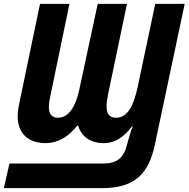

<svg xmlns="http://www.w3.org/2000/svg" viewBox="-52 -734 980 998"><path d="M-32 244H478C655 244 722 163 753 18L908 -714H755L664 -284C643 -184 611 -122 551 -122C518 -122 502 -141 502 -180C502 -197 505 -221 510 -245L608 -714H456L361 -272C343 -183 306 -122 250 -122C217 -122 202 -141 202 -178C202 -196 206 -220 212 -246L309 -714H156L49 -201C43 -172 40 -149 40 -129C40 -41 94 10 186 10C244 10 303 -20 349 -81H354C372 -23 418 10 489 10C545 10 592 -21 633 -76H638C629 -57 617 -15 610 11C592 88 557 116 482 116H-3Z"/></svg>

Font: Noto Sans Display SemiCondensed Extra
Style: Italic
Weight: 800
Width: 4
Italic angle: -12°
Designer: Monotype Design Team
Foundry: Monotype Imaging Inc.
Version: Version 1.900